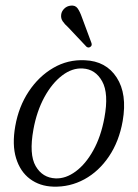

<svg xmlns="http://www.w3.org/2000/svg" viewBox="-20 -670 500 698"><path d="M288.5 -451Q365.5 -448 404.2 -388.2Q443 -328.5 426 -230Q413 -156 376.2 -101.5Q339.5 -47 286.8 -18.2Q234 10.5 173.5 8.5Q124.5 7 89 -19.5Q53.5 -46 38.5 -94.8Q23.5 -143.5 35.5 -211.5Q48 -282.5 84.5 -337.5Q121 -392.5 173.8 -423.2Q226.5 -454 288.5 -451ZM182 -21.5Q219 -20 255.2 -46.8Q291.5 -73.5 319.2 -123.5Q347 -173.5 359.5 -241.5Q376 -330 351.5 -374.2Q327 -418.5 281 -421Q242.5 -423.5 205.8 -395.5Q169 -367.5 141.2 -316.5Q113.5 -265.5 101.5 -199.5Q85 -108.5 109.8 -66Q134.5 -23.5 182 -21.5ZM278 -606.5 312 -515Q316 -505 309 -500Q302 -494.5 294.5 -500L228 -570.5Q215 -582 207.8 -592.8Q200.5 -603.5 202.5 -617.5Q204 -629 213.5 -638.5Q223 -648 237 -649.5Q253.5 -651.5 262 -639.8Q270.5 -628 278 -606.5Z"/></svg>

Font: Fraunces 72pt Soft Light
Style: Italic
Weight: 300
Italic angle: -16°
Version: Version 1.000;[b76b70a41]